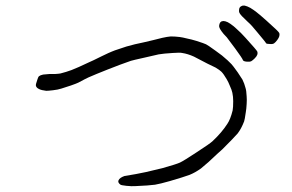

<svg xmlns="http://www.w3.org/2000/svg" viewBox="-20 -758 1040 685"><path d="M828 -500Q843 -478 845 -474Q852 -460 856 -444Q859 -435 860 -414Q861 -403 860 -387Q859 -369 857 -358Q853 -330 851 -325Q841 -299 828 -282Q816 -268 774 -226Q760 -214 724 -180Q701 -160 697 -157Q676 -142 656 -134Q634 -126 586 -112Q551 -102 533 -99Q511 -96 463 -94Q450 -93 431 -95Q413 -97 410 -99Q399 -107 403 -115Q407 -124 424 -130Q427 -131 465 -137Q490 -142 500 -144Q548 -155 559 -158Q609 -172 622 -178Q635 -184 682 -215Q730 -246 739 -255Q771 -285 791 -316Q802 -332 810 -364Q812 -375 812 -397Q812 -413 809 -427Q807 -437 800 -452Q795 -465 789 -475Q778 -494 770 -502Q764 -508 749 -517Q748 -517 720 -531Q680 -552 672 -556Q650 -566 630 -569Q623 -571 596 -569Q563 -567 546 -564Q545 -564 498 -553Q453 -543 447 -541Q412 -529 364 -510Q321 -493 296 -482Q287 -478 259 -463Q253 -460 233 -453Q209 -445 199 -442Q187 -438 169 -436Q152 -434 145 -434Q128 -436 120 -440Q109 -445 108 -453Q107 -456 114 -476Q117 -485 119 -486Q124 -490 134 -492Q140 -493 157 -494Q168 -494 177 -494Q192 -495 196 -496Q216 -501 235 -508Q256 -516 298 -536Q308 -540 342 -557Q373 -572 379 -574Q388 -578 404 -583Q417 -587 431 -592Q449 -597 461 -600Q469 -602 493 -607Q508 -610 527 -615Q545 -619 559 -623Q577 -627 589 -628Q605 -628 621 -626Q630 -625 650 -620Q661 -618 681 -612Q709 -603 715 -600Q720 -598 749 -577Q766 -565 772 -560Q795 -541 806 -529Q810 -525 828 -500ZM897 -644Q878 -668 863 -681Q850 -693 842.5 -701Q835 -709 833 -715Q832 -722 834 -729Q836 -734 841 -736Q846 -739 853 -738Q862 -736 873 -730Q886 -722 896 -714Q911 -702 930 -685Q975 -645 976.5 -640Q978 -635 976.5 -629Q975 -623 969 -615Q963 -607 958 -603.5Q953 -600 943 -601Q931 -601 929 -604Q929 -606 897 -644ZM819 -585Q793 -620 789 -625Q776 -638 770 -647Q764 -655 762 -662Q761 -668 764 -675Q766 -680 771 -682Q777 -684 784 -682Q792 -680 802 -673Q815 -664 824 -655Q839 -642 856 -623Q896 -579 898 -574Q900 -569 898 -563Q896 -557 889 -550Q882 -543 877 -540Q872 -537 860.5 -538Q849 -539 847 -543Q844 -551 819 -585Z"/></svg>

Font: ToneOZ-Pinyin-Tsuipita-TC
Style: Regular
Weight: 400
Designer: ÂÆ£ÂøóÂáåJeffrey Xuan(jeffreyx@gmail.com, ToneOZ.com) ÈòøÂù§(cjkFonts)
Foundry: ToneOZ
Version: Version 0.24071